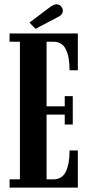

<svg xmlns="http://www.w3.org/2000/svg" viewBox="-20 -852 412 872"><path d="M23.5 0V-37.5H70.5V-662.5H23.5V-700H333.5V-533H296Q296 -594 279 -628.2Q262 -662.5 222.5 -662.5H191.5V-369H274V-415.5H310.5V-286.5H274V-331.5H191.5V-37.5H222.5Q262 -37.5 279 -72.5Q296 -107.5 296 -168.5H333.5V0ZM141 -721 114 -749.5 207.5 -820Q224 -832.5 236 -832.5Q253 -832.5 262 -817Q265.5 -811 265.5 -804Q265.5 -783.5 238 -772Z"/></svg>

Font: Imbue 10pt
Style: Bold
Weight: 700
Designer: Tyler Finck
Foundry: Etcetera Type Company
Version: Version 1.102; ttfautohint (v1.8.3)